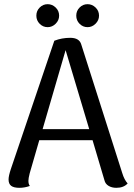

<svg xmlns="http://www.w3.org/2000/svg" viewBox="-20 -888 639 919"><path d="M591 -10Q572 11 537 11Q515 11 499.5 1.5Q484 -8 480 -25L423 -217H168L122 -58Q116 -34 116 -23Q116 -6 123 2Q98 11 73 11Q46 11 33.5 1.5Q21 -8 21 -29Q21 -46 32 -79L240 -693Q276 -707 316 -707Q360 -707 369 -675L565 -60Q575 -27 591 -10ZM407 -270 294 -648 184 -270ZM154 -813Q154 -836 170 -852Q186 -868 208 -868Q230 -868 246.5 -852Q263 -836 263 -813Q263 -791 246.5 -774.5Q230 -758 208 -758Q186 -758 170 -774Q154 -790 154 -813ZM345 -813Q345 -836 361 -852Q377 -868 399 -868Q421 -868 437.5 -852Q454 -836 454 -813Q454 -791 437.5 -774.5Q421 -758 399 -758Q377 -758 361 -774Q345 -790 345 -813Z"/></svg>

Font: Arima Madurai Medium
Style: Regular
Weight: 500
Designer: Joana Correia and Natanael Gama
Foundry: NDISCOVER
Version: Version 1.020